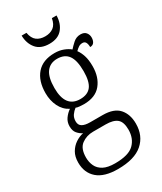

<svg xmlns="http://www.w3.org/2000/svg" viewBox="-238 -814 959 1138"><g transform="rotate(-30 242.0 -245.5)"><path d="M216 240Q123 240 76.5 199.5Q30 159 30 89Q30 48 46.5 20Q63 -8 88.5 -25Q114 -42 142 -48Q123 -57 108 -74.5Q93 -92 93 -123Q93 -152 109 -174.5Q125 -197 147 -212Q108 -232 88 -273Q68 -314 68 -364Q68 -448 110 -496Q152 -544 233 -544Q266 -544 293 -533.5Q320 -523 336 -509Q349 -524 370.5 -543.5Q392 -563 421 -563Q446 -563 458 -548.5Q470 -534 470 -514Q470 -495 461.5 -482Q453 -469 434 -469Q434 -489 427.5 -501Q421 -513 406 -513Q391 -513 380 -506Q369 -499 356 -486Q371 -466 380.5 -436.5Q390 -407 390 -364Q390 -289 351 -241.5Q312 -194 233 -194Q222 -194 204.5 -195.5Q187 -197 179 -201Q163 -189 151 -172Q139 -155 139 -130Q139 -105 157.5 -94Q176 -83 211 -83H296Q373 -83 407.5 -44Q442 -5 442 59Q442 142 386 191Q330 240 216 240ZM230 -231Q281 -231 305 -262.5Q329 -294 329 -365Q329 -439 304.5 -473Q280 -507 229 -507Q181 -507 155 -472.5Q129 -438 129 -364Q129 -231 230 -231ZM218 202Q311 202 348.5 165Q386 128 386 68Q386 15 361 -5.5Q336 -26 284 -26H198Q153 -26 119 -1Q85 24 85 86Q85 118 97.5 144.5Q110 171 139 186.5Q168 202 218 202ZM236 -606Q176 -606 146.5 -641.5Q117 -677 116 -731H149Q156 -691 178.5 -674Q201 -657 236 -657Q270 -657 293 -674Q316 -691 323 -731H355Q354 -677 324.5 -641.5Q295 -606 236 -606Z"/></g></svg>

Font: Noto Serif Tamil SemiCondensed Light
Style: Italic
Weight: 300
Width: 4
Italic angle: -12°
Designer: Indian Type Foundry, Tom Grace, and the Monotype Design Team
Foundry: Monotype Imaging Inc.
Version: Version 2.003; ttfautohint (v1.8.4.7-5d5b)